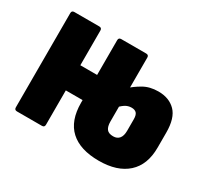

<svg xmlns="http://www.w3.org/2000/svg" viewBox="-108 -662 897 833"><g transform="rotate(30 340.5 -245.0)"><path d="M49 0Q36 0 36 -13V-485Q36 -498 49 -498H174Q187 -498 187 -485V-311H292V-185H187V-13Q187 0 174 0ZM463 8Q369 8 320 -37Q271 -82 271 -172V-485Q271 -498 284 -498H409Q422 -498 422 -485V-165Q422 -140 431.5 -127.5Q441 -115 464 -115Q484 -115 494.5 -128Q505 -141 505 -166V-224Q505 -245 497 -254Q489 -263 472 -263Q454 -263 439 -253Q424 -243 412 -228L409 -324Q431 -345 463 -363.5Q495 -382 538 -382Q592 -382 624 -349.5Q656 -317 656 -244V-169Q656 -83 605.5 -37.5Q555 8 463 8Z"/></g></svg>

Font: Sofia Sans Condensed Black
Style: Regular
Weight: 900
Designer: Botio Nikoltchev, Ani Petrova
Foundry: lettersoup
Version: Version 4.101